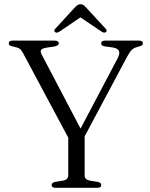

<svg xmlns="http://www.w3.org/2000/svg" viewBox="-20 -893 714 913"><path d="M461.5 -13Q461.5 0 443 0H244Q225.5 0 225.5 -13Q225.5 -24.5 242 -28L279.5 -34Q304.5 -38.5 304.5 -59V-238.5L89 -641.5Q82 -654.5 75.5 -659.8Q69 -665 58 -668L41 -672Q29 -674.5 25.2 -678.2Q21.5 -682 21.5 -687Q21.5 -700 41.5 -700H237Q259.5 -700 259.5 -687Q259.5 -675.5 236 -671.5L202 -666.5Q181 -663 175.8 -656Q170.5 -649 177.5 -635L363 -281.5L540 -617Q562 -659 518 -667L478 -672.5Q461 -675.5 461 -687Q461 -700 480.5 -700H639Q659.5 -700 659.5 -687Q659.5 -681.5 655.8 -678.2Q652 -675 640 -671.5L632.5 -669.5Q616.5 -665.5 606 -655.2Q595.5 -645 580.5 -616L382.5 -244.5V-59Q382.5 -38.5 407.5 -34L445 -28Q461.5 -24.5 461.5 -13ZM262.5 -742.5Q250 -734.5 242.5 -740Q233 -746.5 243.5 -757L334.5 -856Q342 -864 348.2 -868.5Q354.5 -873 363.5 -873Q371.5 -873 377.5 -868.5Q383.5 -864 390.5 -856L482 -757Q492 -746.5 483 -740Q475.5 -734.5 463 -742.5L362.5 -810.5Z"/></svg>

Font: Fraunces 9pt Light
Style: Regular
Weight: 300
Version: Version 1.000;[0bf87f6ff]